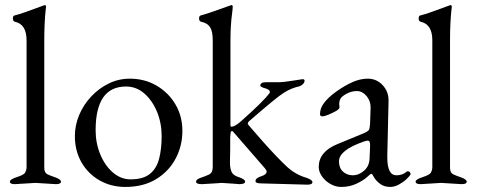

<svg xmlns="http://www.w3.org/2000/svg" viewBox="-20 -725 1885 759"><path d="M120 -2 39 3Q19 3 19 -7Q19 -16 47 -25Q76 -34 80 -44Q85 -54 85 -62V-566Q85 -629 39 -639Q31 -641 31 -652Q31 -663 38 -664Q64 -670 154 -704H155L156 -705Q162 -705 162 -698L160 -680Q158 -661 156.5 -631.5Q155 -602 155 -562V-62Q155 -42 167.5 -36Q180 -30 201 -23Q221 -15 221 -7Q221 3 201 3Z M701 -207Q701 -149 674.5 -98.5Q648 -48 597.5 -17Q547 14 475 14Q419 14 373.5 -12Q328 -38 302 -83.5Q276 -129 276 -187Q276 -230 293 -270.5Q310 -311 340.5 -343.5Q371 -376 410 -395Q449 -414 493 -414Q552 -414 599 -386.5Q646 -359 673.5 -312.5Q701 -266 701 -207ZM358 -210Q358 -159 376.5 -114.5Q395 -70 426.5 -43Q458 -16 496 -16Q546 -16 572.5 -37.5Q599 -59 609 -97.5Q619 -136 619 -187Q619 -239 600.5 -283.5Q582 -328 550.5 -355.5Q519 -383 478 -383Q358 -383 358 -210Z M1215 -5Q1215 5 1195 5L1013 0Q990 0 990 -9Q990 -21 1012 -28Q1034 -35 1034 -46Q1034 -52 1027 -60L901 -205Q899 -207 897 -207Q891 -207 891 -193Q890 -186 890 -171.5Q890 -157 890 -134Q890 -120 889.5 -107Q889 -94 889 -83Q889 -60 895.5 -45.5Q902 -31 926 -24Q949 -16 949 -7Q949 3 926 3Q926 3 908.5 1.5Q891 0 856 -2Q856 -2 836.5 -0.5Q817 1 778 3Q755 3 755 -7Q755 -16 773 -22Q791 -28 806 -35Q821 -42 821 -65V-566Q821 -601 810.5 -617.5Q800 -634 775 -639Q767 -641 767 -652Q767 -663 774 -664Q789 -668 818.5 -678Q848 -688 892 -704H893L894 -705Q900 -705 900 -699Q900 -695 899.5 -689.5Q899 -684 898 -676Q894 -648 892.5 -619.5Q891 -591 891 -562V-231Q891 -224 895 -224Q908 -224 932 -245Q977 -285 1005.5 -313Q1034 -341 1046 -358Q1047 -359 1047 -361Q1047 -372 1021 -378Q1009 -383 1009 -386Q1009 -400 1031 -400H1080Q1101 -400 1137 -406Q1173 -412 1176 -412Q1184 -412 1184 -406Q1184 -399 1177.5 -392.5Q1171 -386 1164 -384Q1150 -381 1134.5 -375Q1119 -369 1103 -359Q1087 -349 1053 -321Q1019 -293 966 -247Q955 -238 963 -230Q987 -202 1016.5 -168.5Q1046 -135 1072 -108Q1098 -81 1110 -70Q1146 -35 1192 -22Q1215 -14 1215 -5Z M1431 -25Q1417 -12 1389.5 1Q1362 14 1329 14Q1307 14 1286.5 2.5Q1266 -9 1253 -27.5Q1240 -46 1240 -65Q1240 -125 1313 -155L1415 -197Q1434 -205 1438 -211Q1442 -217 1443 -237L1445 -299V-301Q1445 -327 1428.5 -346Q1412 -365 1391 -365Q1369 -365 1350 -354.5Q1331 -344 1326 -335Q1321 -325 1321 -314L1322 -300Q1322 -294 1308 -286Q1294 -278 1278 -271.5Q1262 -265 1255 -265Q1245 -265 1245 -274Q1245 -297 1261 -318Q1277 -339 1302.5 -358Q1328 -377 1356 -392Q1397 -414 1434 -414Q1469 -414 1493 -388Q1517 -362 1516 -325L1511 -109V-103Q1511 -32 1547 -32Q1571 -32 1587 -46Q1589 -48 1592 -48Q1596 -48 1599.5 -45Q1603 -42 1603 -37V-36Q1599 -28 1586 -16Q1573 -4 1556 5Q1539 14 1523 14Q1498 14 1481.5 1Q1465 -12 1458 -25Q1451 -38 1449 -38Q1444 -38 1431 -25ZM1320 -87Q1320 -61 1336 -46.5Q1352 -32 1375 -32Q1398 -32 1419 -50Q1440 -68 1441 -99L1443 -148V-153Q1443 -169 1434 -169Q1428 -169 1420 -166Q1320 -132 1320 -87Z M1724 -2 1643 3Q1623 3 1623 -7Q1623 -16 1651 -25Q1680 -34 1684 -44Q1689 -54 1689 -62V-566Q1689 -629 1643 -639Q1635 -641 1635 -652Q1635 -663 1642 -664Q1668 -670 1758 -704H1759L1760 -705Q1766 -705 1766 -698L1764 -680Q1762 -661 1760.5 -631.5Q1759 -602 1759 -562V-62Q1759 -42 1771.5 -36Q1784 -30 1805 -23Q1825 -15 1825 -7Q1825 3 1805 3Z"/></svg>

Font: Benne
Style: Regular
Weight: 400
Designer: John-Daniel Harrington
Version: Version 1.001